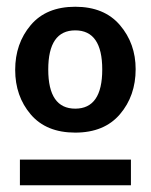

<svg xmlns="http://www.w3.org/2000/svg" viewBox="-20 -732 447 569"><path d="M382 -527Q382 -448 335.5 -393.5Q289 -339 203 -339Q117 -339 71 -393Q25 -447 25 -525Q25 -603 71 -657.5Q117 -712 203 -712Q289 -712 335.5 -657.5Q382 -603 382 -527ZM203 -410Q283 -410 283 -526Q283 -642 203 -642Q123 -642 123 -526Q123 -410 203 -410ZM39 -259H368V-183H39Z"/></svg>

Font: Martel Sans DemiBold
Style: Regular
Weight: 600
Designer: Dan Reynolds and Mathieu Réguer
Foundry: Dan Reynolds and Mathieu Réguer
Version: Version 1.001;PS 001.001;hotconv 1.0.70;makeotf.lib2.5.58329